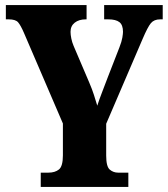

<svg xmlns="http://www.w3.org/2000/svg" viewBox="-20 -734 660 754"><path d="M140 0V-56H170Q196 -56 211.5 -68.5Q227 -81 227 -124V-249L74 -605Q61 -635 51 -646.5Q41 -658 14 -658H3V-714H320V-658H317Q290 -658 273.5 -645Q257 -632 257 -609Q257 -598 260 -583Q263 -568 269 -554L330 -411Q342 -383 348.5 -362.5Q355 -342 362 -319Q370 -344 381.5 -373.5Q393 -403 405 -435L449 -548Q458 -571 460.5 -586.5Q463 -602 463 -609Q463 -636 449 -647Q435 -658 405 -658H389V-714H619V-658H609Q585 -658 572.5 -643Q560 -628 540 -581L397 -248V-123Q397 -80 411 -68Q425 -56 444 -56H484V0Z"/></svg>

Font: Noto Serif Tamil ExtraCondensed Black
Style: Regular
Weight: 900
Width: 2
Designer: Indian Type Foundry, Tom Grace, and the Monotype Design Team
Foundry: Monotype Imaging Inc.
Version: Version 2.004; ttfautohint (v1.8.4.7-5d5b)